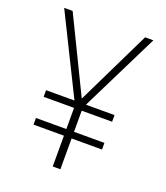

<svg xmlns="http://www.w3.org/2000/svg" viewBox="-132 -898 773 896"><g transform="rotate(20 254.0 -450.0)"><path d="M254 -437 434 -807H475L282 -417H424V-384H273V-279H424V-246H273V-93H235V-246H84V-279H235V-384H84V-417H225L32 -807H74Z"/></g></svg>

Font: Noto Sans Telugu UI SemiCondensed ExtraLight
Style: Regular
Weight: 200
Width: 4
Designer: Jelle Bosma - Monotype Design Team
Foundry: Monotype Imaging Inc.
Version: Version 2.005; ttfautohint (v1.8.4.7-5d5b)